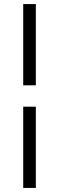

<svg xmlns="http://www.w3.org/2000/svg" viewBox="-20 -779 287 943"><path d="M94 -360V-759H156V-360ZM94 144V-255H156V144Z"/></svg>

Font: SUSE Thin Light
Style: Regular
Weight: 300
Version: Version 1.000